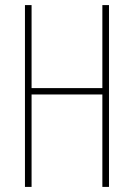

<svg xmlns="http://www.w3.org/2000/svg" viewBox="-20 -734 526 754"><path d="M78 0V-714H104V-388H382V-714H408V0H382V-363H104V0Z"/></svg>

Font: Noto Sans ExtraCondensed Thin
Style: Regular
Weight: 100
Width: 2
Designer: Monotype Design Team
Foundry: Monotype Imaging Inc.
Version: Version 2.013; ttfautohint (v1.8.4.7-5d5b)